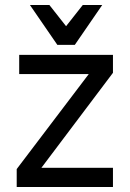

<svg xmlns="http://www.w3.org/2000/svg" viewBox="-20 -750 520 770"><path d="M47 -72 336 -453H57V-530H433V-458L146 -77H433V0H47ZM100 -730H178L245 -645L312 -730H390L280 -570H210Z"/></svg>

Font: Golos UI
Style: Regular
Weight: 400
Designer: A.Korolkova, Vitaly Kuzmin
Foundry: ParaType Ltd
Version: Version 2.000